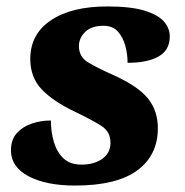

<svg xmlns="http://www.w3.org/2000/svg" viewBox="-20 -566 574 596"><path d="M213 10Q123 10 68.5 -19Q14 -48 14 -99Q14 -132 31.5 -152Q49 -172 77.5 -182Q106 -192 138 -192Q138 -156 147.5 -124.5Q157 -93 177.5 -74Q198 -55 233 -55Q272 -55 297.5 -73Q323 -91 323 -123Q323 -157 295 -175Q267 -193 213 -219Q147 -250 110.5 -287.5Q74 -325 74 -383Q74 -460 138 -503Q202 -546 313 -546Q386 -546 428.5 -533Q471 -520 489 -499Q507 -478 507 -453Q507 -410 472 -390.5Q437 -371 376 -371Q376 -398 369 -424Q362 -450 346 -468Q330 -486 301 -486Q264 -486 244.5 -467Q225 -448 225 -423Q225 -390 252.5 -373Q280 -356 334 -332Q409 -298 439.5 -260Q470 -222 470 -168Q470 -84 406 -37Q342 10 213 10Z"/></svg>

Font: Noto Serif ExtraBold
Style: Italic
Weight: 800
Italic angle: -12°
Designer: Monotype Design Team
Foundry: Monotype Imaging Inc.
Version: Version 2.013